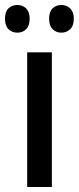

<svg xmlns="http://www.w3.org/2000/svg" viewBox="-41 -750 316 770"><path d="M167 0H68V-540H167ZM-21 -675Q-21 -703 -7 -716.5Q7 -730 29 -730Q50 -730 64 -716Q78 -702 78 -675Q78 -647 64 -633Q50 -619 29 -619Q7 -619 -7 -633Q-21 -647 -21 -675ZM156 -675Q156 -703 170 -716.5Q184 -730 205 -730Q226 -730 240.5 -716Q255 -702 255 -675Q255 -647 240.5 -633Q226 -619 205 -619Q184 -619 170 -633Q156 -647 156 -675Z"/></svg>

Font: Noto Sans Georgian Condensed Medium
Style: Regular
Weight: 500
Width: 3
Designer: Monotype Design Team, Akaki Razmadze
Foundry: Google LLC
Version: Version 2.005; ttfautohint (v1.8.4.7-5d5b)